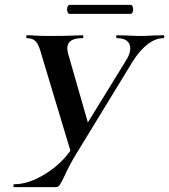

<svg xmlns="http://www.w3.org/2000/svg" viewBox="-20 -770 696 790"><path d="M516 -571Q516 -591 502 -602Q488 -613 462 -613Q458 -613 458 -619Q458 -625 461 -625L501 -624Q535 -622 561 -622Q581 -622 611 -624L653 -625Q656 -625 656 -619Q656 -613 653 -613Q620 -613 587.5 -588Q555 -563 526 -517L295 -139Q266 -92 243 -41Q231 -16 225 -8Q219 0 209 0H39Q35 0 35 -6Q35 -12 39 -12Q98 -12 166.5 -54.5Q235 -97 275 -158L499 -522Q516 -548 516 -571ZM91 -613Q88 -613 88 -619Q88 -625 91 -625Q109 -625 117 -624Q143 -622 186 -622Q251 -622 293 -624Q304 -625 319 -625Q323 -625 323 -619Q323 -613 319 -613Q257 -613 257 -572Q257 -562 260 -550L347 -247L276 -129L151 -544Q141 -583 128.5 -598Q116 -613 91 -613ZM256 -732Q256 -739 259 -744.5Q262 -750 266 -750H517Q522 -750 525 -744.5Q528 -739 528 -732Q528 -724 525 -718.5Q522 -713 517 -713H266Q262 -713 259 -718.5Q256 -724 256 -732Z"/></svg>

Font: Cormorant Garamond
Style: Bold Italic
Weight: 700
Italic angle: -10°
Designer: Christian Thalmann (Catharsis Fonts)
Foundry: Catharsis Fonts
Version: Version 4.000